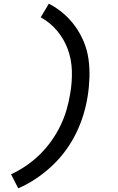

<svg xmlns="http://www.w3.org/2000/svg" viewBox="-20 -861 640 1042"><path d="M79 161 40 85Q83 65 123 37.5Q163 10 197 -23.5Q231 -57 259 -96.5Q287 -136 307.5 -178Q328 -220 341 -264.5Q354 -309 361 -353Q372 -416 370 -478Q368 -540 347.5 -595Q327 -650 289.5 -694.5Q252 -739 201 -767L245 -841Q288 -819 324 -788Q360 -757 387.5 -719Q415 -681 434 -636Q453 -591 460 -542Q467 -493 465.5 -442Q464 -391 456 -340Q448 -289 432.5 -238Q417 -187 393 -138Q369 -89 336 -44Q303 1 262.5 39Q222 77 176 108Q130 139 79 161Z"/></svg>

Font: Iosevka Custom Medium
Style: Italic
Weight: 500
Italic angle: -9°
Designer: Belleve Invis
Foundry: Belleve Invis
Version: Version 27.0.1